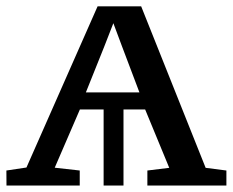

<svg xmlns="http://www.w3.org/2000/svg" viewBox="-22 -575 722 595"><path d="M-1.9 0 -2.2 -46.6 60 -55.9 280.4 -555.3H415.5L615.3 -54.9L679.6 -46.6V0H434.7V-46.6L502.5 -54.9L427.8 -235.8H360.7V0H299.1V-235.8H225.6L147.6 -55.3L225.1 -46.6V0ZM244.1 -288.6H410.1L356 -431.6L329.3 -503.1L301 -430.5Z"/></svg>

Font: Merriweather Light
Style: Regular
Weight: 300
Designer: Eben Sorkin
Foundry: Eben Sorkin
Version: Version 2.100